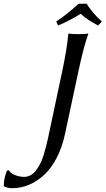

<svg xmlns="http://www.w3.org/2000/svg" viewBox="-170 -826 560 1018"><path d="M85 -95.2 159.2 -444.8Q185.1 -565.9 191.9 -645L193.8 -647.9Q211.9 -645 245.1 -645Q278.3 -645 296.9 -647.9L297.9 -645Q274.9 -584.5 245.1 -444.8L174.8 -116.2Q159.7 -45.4 130.9 10.3Q102.1 65.9 64.5 100.8Q26.9 135.7 -16.6 153.8Q-60.1 171.9 -106 171.9Q-127 171.9 -147 163.1L-149.9 160.2Q-149.9 118.2 -132.8 78.1L-122.1 77.1Q-117.2 91.3 -91.8 101.6Q-66.4 111.8 -43 111.8Q-23.9 111.8 -7.6 103Q8.8 94.2 21.2 77.1Q33.7 60.1 43.2 41.7Q52.7 23.4 61 -2.9Q69.3 -29.3 74.2 -48.8Q79.1 -68.4 85 -95.2ZM289.1 -806.2Q320.3 -756.8 370.1 -711.9L350.1 -690.9Q293 -720.2 257.8 -752.9Q199.2 -716.3 138.2 -690.9L127.9 -711.9Q178.7 -744.6 247.1 -806.2Z"/></svg>

Font: Linear Smooth
Style: Italic
Weight: 400
Designer: Philipp H. Poll, Flanker
Foundry: Philipp H. Poll, reworked by Flanker
Version: Version 1.061 | FøM Fix